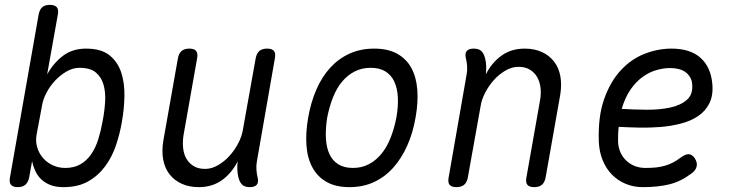

<svg xmlns="http://www.w3.org/2000/svg" viewBox="-20 -760 3040 790"><path d="M53 10Q33 10 25 0Q17 -10 21 -30L139 -700Q143 -721 154 -730.5Q165 -740 185 -740Q205 -740 213.5 -730.5Q222 -721 218 -700L174 -454Q201 -502 240 -531Q279 -560 334 -560Q396 -560 430 -533Q464 -506 478.5 -462.5Q493 -419 492 -364.5Q491 -310 481 -256Q473 -209 457 -161.5Q441 -114 412.5 -75.5Q384 -37 342.5 -13.5Q301 10 241 10Q210 10 188 1.5Q166 -7 150.5 -21.5Q135 -36 126 -55Q117 -74 112 -97L100 -30Q96 -10 84.5 0Q73 10 53 10ZM249 -69Q284 -69 310 -83.5Q336 -98 354.5 -124.5Q373 -151 384 -186Q395 -221 402 -260Q410 -301 412.5 -340.5Q415 -380 406 -411.5Q397 -443 374 -462Q351 -481 307 -481Q280 -481 254 -466Q228 -451 206.5 -428Q185 -405 171 -378Q157 -351 153 -326L130 -203Q126 -178 133 -154Q140 -130 156 -111Q172 -92 196 -80.5Q220 -69 249 -69Z M1008 10Q987 10 976.5 0Q966 -10 961 -30Q957 -46 956.5 -62.5Q956 -79 958 -96Q933 -47 893 -18.5Q853 10 798 10Q758 10 727.5 -4Q697 -18 677.5 -43Q658 -68 651.5 -103Q645 -138 652 -181L712 -520Q716 -541 727.5 -550.5Q739 -560 759 -560Q779 -560 787 -550.5Q795 -541 791 -520L735 -203Q731 -176 733.5 -151Q736 -126 747 -107Q758 -88 777 -76.5Q796 -65 824 -65Q851 -65 877.5 -80.5Q904 -96 925 -119.5Q946 -143 960.5 -171Q975 -199 979 -224L1032 -520Q1036 -541 1047.5 -550.5Q1059 -560 1079 -560Q1099 -560 1107 -550.5Q1115 -541 1111 -520L1037 -96Q1034 -80 1035 -63Q1036 -46 1040 -30Q1045 -10 1036.5 0Q1028 10 1008 10Z M1418 10Q1362 10 1324.5 -11Q1287 -32 1266 -70Q1245 -108 1241 -160.5Q1237 -213 1248 -276Q1259 -339 1281.5 -391Q1304 -443 1338 -480.5Q1372 -518 1417.5 -539Q1463 -560 1520 -560Q1576 -560 1614 -539Q1652 -518 1672.5 -480.5Q1693 -443 1697 -391Q1701 -339 1690 -277Q1679 -213 1655.5 -160.5Q1632 -108 1598 -70Q1564 -32 1519 -11Q1474 10 1418 10ZM1432 -69Q1468 -69 1497 -84Q1526 -99 1548.5 -126Q1571 -153 1586.5 -191.5Q1602 -230 1611 -277Q1619 -322 1617 -359.5Q1615 -397 1602.5 -424Q1590 -451 1566 -466Q1542 -481 1505 -481Q1469 -481 1439.5 -466Q1410 -451 1387.5 -424Q1365 -397 1350 -359Q1335 -321 1326 -275Q1319 -229 1321 -191Q1323 -153 1335.5 -126Q1348 -99 1372 -84Q1396 -69 1432 -69Z M1929 -560Q1950 -560 1960.5 -550Q1971 -540 1976 -520Q1980 -504 1980.5 -487.5Q1981 -471 1979 -454Q2004 -503 2044 -531.5Q2084 -560 2139 -560Q2179 -560 2209.5 -546Q2240 -532 2259.5 -507Q2279 -482 2285.5 -447Q2292 -412 2285 -369L2225 -30Q2221 -9 2209.5 0.5Q2198 10 2178 10Q2158 10 2150 0.5Q2142 -9 2146 -30L2202 -347Q2207 -374 2204 -399Q2201 -424 2190 -443Q2179 -462 2160 -473.5Q2141 -485 2113 -485Q2086 -485 2059.5 -469.5Q2033 -454 2012 -430.5Q1991 -407 1976.5 -379Q1962 -351 1958 -326L1905 -30Q1901 -9 1889.5 0.5Q1878 10 1858 10Q1838 10 1830 0.5Q1822 -9 1826 -30L1900 -454Q1903 -470 1902 -487Q1901 -504 1897 -520Q1892 -540 1900.5 -550Q1909 -560 1929 -560Z M2838 -110Q2850 -92 2846.5 -75.5Q2843 -59 2825 -46Q2781 -13 2734 -1.5Q2687 10 2625 10Q2587 10 2554.5 -3.5Q2522 -17 2498 -41.5Q2474 -66 2460 -100Q2446 -134 2444 -175Q2440 -279 2465.5 -351.5Q2491 -424 2534 -470.5Q2577 -517 2632 -538.5Q2687 -560 2743 -560Q2820 -560 2862.5 -522Q2905 -484 2911 -414Q2915 -367 2898.5 -334.5Q2882 -302 2852 -282Q2822 -262 2781.5 -251.5Q2741 -241 2697 -237.5Q2653 -234 2608.5 -235Q2564 -236 2526 -238Q2524 -225 2523.5 -210Q2523 -195 2523 -178Q2524 -153 2533 -133Q2542 -113 2557.5 -98.5Q2573 -84 2593 -76.5Q2613 -69 2635 -69Q2660 -69 2679 -71Q2698 -73 2715.5 -78Q2733 -83 2748.5 -91Q2764 -99 2780 -111Q2800 -126 2813.5 -125.5Q2827 -125 2838 -110ZM2538 -312Q2587 -309 2639.5 -308.5Q2692 -308 2735.5 -317Q2779 -326 2805.5 -348.5Q2832 -371 2828 -414Q2827 -430 2819 -443Q2811 -456 2799.5 -464Q2788 -472 2772 -476Q2756 -480 2737 -480Q2710 -480 2680.5 -471.5Q2651 -463 2623.5 -443Q2596 -423 2574 -391Q2552 -359 2538 -312Z"/></svg>

Font: Maple Mono NL Light
Style: Italic
Weight: 300
Italic angle: -10°
Monospace: yes
Designer: subframe7536
Version: Version 7.000